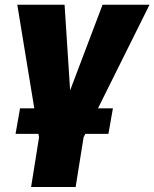

<svg xmlns="http://www.w3.org/2000/svg" viewBox="-20 -565 635 790"><path d="M51.1 -545.5H245.7L268.5 -193.2L402 -545.5H595.2L383.2 -119.3H444.6L426.1 -14.2H331L323.9 0L291.2 204.5H108L140.6 0L138.1 -14.2H44L62.5 -119.3H121.1Z"/></svg>

Font: Karasuma Gothic
Style: Italic
Weight: 900
Italic angle: -9.39999°
Designer: Rasmus Andersson / Ryoko Nishizuka
Foundry: Genbu
Version: Version 1.00